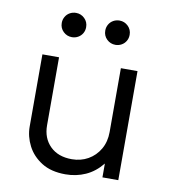

<svg xmlns="http://www.w3.org/2000/svg" viewBox="-80 -758 742 841"><g transform="rotate(10 291.0 -338.0)"><path d="M267 15Q203 15 161 -11.5Q119 -38 98 -79Q77 -120 77 -164V-485H151V-182.5Q151 -125.5 186.5 -90.2Q222 -55 283 -55Q323 -55 355.2 -73.2Q387.5 -91.5 406.8 -124.5Q426 -157.5 426 -201V-485H500V0H429.5V-61.5Q397.5 -22 356.2 -3.5Q315 15 267 15ZM191 -581.5Q168.5 -581.5 152.5 -597Q136.5 -612.5 136.5 -635.5Q136.5 -650.5 143.8 -663Q151 -675.5 163.5 -682.5Q176 -689.5 191 -689.5Q213 -689.5 229 -674Q245 -658.5 245 -635.5Q245 -620 237.8 -607.8Q230.5 -595.5 218 -588.5Q205.5 -581.5 191 -581.5ZM384.5 -581.5Q362 -581.5 346 -597Q330 -612.5 330 -635.5Q330 -650.5 337.2 -663Q344.5 -675.5 357 -682.5Q369.5 -689.5 384.5 -689.5Q406.5 -689.5 422.5 -674Q438.5 -658.5 438.5 -635.5Q438.5 -620 431.2 -607.8Q424 -595.5 411.5 -588.5Q399 -581.5 384.5 -581.5Z"/></g></svg>

Font: Geologica Thin Roman ExtraLight
Style: Regular
Weight: 250
Version: Version 1.010;gftools[0.9.28]